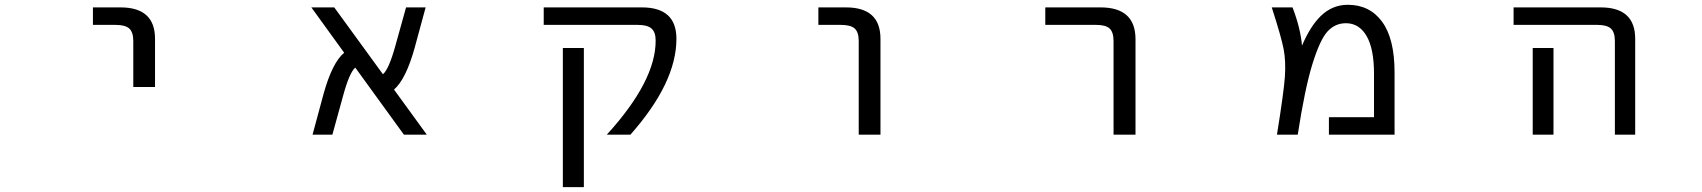

<svg xmlns="http://www.w3.org/2000/svg" viewBox="-20 -555 7040 794"><path d="M364.3 -452.1V-524.4H478.5Q621.1 -524.4 621.1 -394.5V-195.3H531.2V-384.8Q531.2 -421.9 514.6 -437Q498 -452.1 457 -452.1Z M1745.1 2H1650.4L1449.2 -275.4Q1424.8 -254.9 1398.4 -157.2L1354.5 2H1272.5L1318.4 -168Q1354.5 -296.9 1403.3 -336.9L1267.6 -524.4H1362.3L1563.5 -248Q1587.9 -267.6 1615.2 -366.2L1659.2 -524.4H1740.2L1694.3 -355.5Q1658.2 -226.6 1609.4 -184.6Z M2634.8 -524.4Q2777.3 -524.4 2777.3 -394.5Q2777.3 -212.9 2586.9 2H2489.3Q2692.4 -220.7 2691.4 -387.7Q2691.4 -421.9 2674.3 -437Q2657.2 -452.1 2617.2 -452.1H2228.5V-524.4ZM2307.6 218.8V-356.4H2394.5V218.8Z M3364.3 -452.1V-524.4H3478.5Q3621.1 -524.4 3621.1 -394.5V2H3531.2V-384.8Q3531.2 -421.9 3514.6 -437Q3498 -452.1 3457 -452.1Z M4302.7 -452.1V-524.4H4531.2Q4674.8 -524.4 4675.8 -394.5V2H4585V-384.8Q4585 -421.9 4568.8 -437Q4552.7 -452.1 4512.7 -452.1Z M5475.6 2V-70.3H5662.1V-250Q5662.1 -353.5 5631.3 -406.2Q5600.6 -459 5545.9 -459Q5501 -459 5469.7 -424.8Q5438.5 -390.6 5407.2 -289.6Q5376 -188.5 5346.7 2H5260.7Q5289.1 -173.8 5293.5 -237.3Q5297.9 -300.8 5288.6 -350.6Q5279.3 -400.4 5239.3 -524.4H5325.2Q5358.4 -437.5 5364.3 -366.2Q5398.4 -446.3 5441.4 -488.3Q5489.3 -535.2 5553.7 -535.2Q5644.5 -535.2 5695.8 -464.8Q5747.1 -394.5 5747.1 -255.9V2Z M6239.3 -452.1V-524.4H6599.6Q6742.2 -524.4 6742.2 -394.5V2H6658.2V-384.8Q6658.2 -421.9 6641.6 -437Q6625 -452.1 6585 -452.1ZM6404.3 -356.4V-77.1V2H6318.4V-77.1V-356.4Z"/></svg>

Font: Gen Shin Gothic Monospace Regular
Style: Regular
Weight: 400
Designer: [Source Han Sans]
Ryoko NISHIZUKA  (kana & ideographs); Paul D. Hunt (Latin, Greek & Cyrillic); Wenlong ZHANG  (bopomofo
Version: Version 1.002.20150607